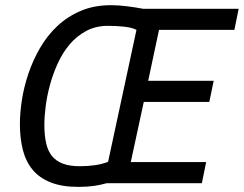

<svg xmlns="http://www.w3.org/2000/svg" viewBox="-20 -710 945 744"><path d="M410.2 -689.9Q440.4 -689.9 474.1 -685.5Q507.8 -681.2 535.2 -675.8H904.8L888.2 -594.2H596.2L554.2 -397H808.1L791 -314.9H537.1L486.8 -82H778.8L762.2 0H393.1Q380.4 3.4 368.2 6.1Q356 8.8 343.3 10.5Q330.6 12.2 316.2 13.2Q301.8 14.2 284.2 14.2Q219.7 14.2 176.3 -3.2Q132.8 -20.5 106.4 -52.2Q80.1 -84 68.6 -128.9Q57.1 -173.8 57.1 -229Q57.1 -272 64.9 -322.8Q72.8 -373.5 90.1 -424.8Q107.4 -476.1 135 -523.9Q162.6 -571.8 201.7 -608.6Q240.7 -645.5 292.5 -667.7Q344.2 -689.9 410.2 -689.9ZM289.1 -65.9Q319.3 -65.9 347.4 -69.8Q375.5 -73.7 398.9 -83L508.8 -594.2Q500 -599.1 487.5 -602.1Q475.1 -605 460.4 -606.7Q445.8 -608.4 429.9 -609.1Q414.1 -609.9 398.9 -609.9Q351.1 -609.9 314.2 -590.1Q277.3 -570.3 250 -538.1Q222.7 -505.9 203.9 -464.6Q185.1 -423.3 173.6 -380.9Q162.1 -338.4 157 -298.1Q151.9 -257.8 151.9 -227.1Q151.9 -186 158.7 -155.5Q165.5 -125 181.6 -105.2Q197.8 -85.4 224.1 -75.7Q250.5 -65.9 289.1 -65.9Z"/></svg>

Font: Lorenzo Sans
Style: Italic
Weight: 400
Italic angle: -12°
Foundry: Intel Corporation
Version: Version 1.00; ttfautohint (v1.5)